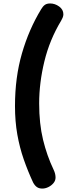

<svg xmlns="http://www.w3.org/2000/svg" viewBox="-20 -906 423 1103"><path d="M216.2 -852.7Q226.3 -869.9 237.7 -878Q249 -886.1 268.3 -886.1Q295.7 -886.1 319.9 -868.6Q344.1 -851 344.1 -823.9Q344.1 -814.8 339.9 -804.5Q335.7 -794.2 331.1 -786.9Q265 -677.3 235 -553.6Q205 -429.8 205 -312Q205 -195.1 227.3 -103.3Q249.6 -11.6 287.8 68.6Q294.3 82.1 296.7 93.2Q299.1 104.3 299.1 113.9Q299.1 131.6 287.3 145.8Q275.4 160.1 257.9 168.7Q240.3 177.3 223.1 177.3Q204.6 177.3 192.2 168.8Q179.8 160.3 170.1 142.1Q139.9 77.1 116.4 9.6Q92.9 -57.9 79.5 -133.3Q66.1 -208.8 66.1 -297Q66.1 -461.3 106.1 -599.3Q146 -737.2 216.2 -852.7Z"/></svg>

Font: Playpen Sans Thai
Style: Regular
Weight: 400
Designer: Sirin Gunkloy, Laura Meseguer, Veronika Burian, José Scaglione
Foundry: TypeTogether
Version: Version 2.000